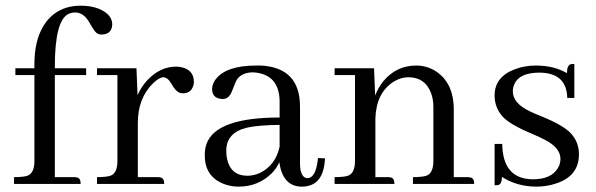

<svg xmlns="http://www.w3.org/2000/svg" viewBox="-20 -660 2137 689"><path d="M245.1 -24.4H176.8V-390.6H289.1V-415H176.8V-420.9Q176.8 -587.9 226.6 -610.4Q237.3 -615.2 250 -615.2Q280.3 -615.2 300.8 -579.1Q318.4 -547.9 326.2 -542Q334 -536.1 343.8 -536.1Q376 -536.1 381.8 -563.5Q382.8 -568.4 382.8 -572.3Q382.8 -608.4 334 -628.9Q305.7 -639.6 270.5 -639.6Q178.7 -639.6 133.8 -563.5Q103.5 -510.7 103.5 -430.7V-415H35.2V-390.6H103.5V-83Q103.5 -38.1 78.1 -29.3Q63.5 -24.4 30.3 -24.4V0H269.5Q269.5 -21.5 254.9 -23.4Q251 -24.4 245.1 -24.4Z M544.9 -24.4H474.6V-218.8Q474.6 -307.6 529.3 -361.3Q550.8 -381.8 565.4 -382.8Q582 -382.8 595.7 -358.4Q611.3 -331.1 625 -327.1Q630.9 -325.2 636.7 -325.2Q666 -325.2 673.8 -353.5Q675.8 -359.4 675.8 -365.2Q675.8 -409.2 630.9 -418.9Q621.1 -420.9 612.3 -420.9Q553.7 -420.9 507.8 -371.1Q486.3 -347.7 473.6 -318.4L469.7 -415H328.1V-390.6H401.4V-83Q401.4 -38.1 376 -29.3Q361.3 -24.4 328.1 -24.4V0H569.3Q569.3 -21.5 554.7 -23.4Q550.8 -24.4 544.9 -24.4Z M1062.5 9.8Q1137.7 9.8 1145.5 -81.1Q1146.5 -86.9 1146.5 -91.8L1121.1 -92.8Q1114.3 -21.5 1083 -20.5Q1057.6 -22.5 1056.6 -71.3V-277.3Q1056.6 -417 917 -424.8Q908.2 -424.8 899.4 -424.8Q790 -424.8 752.9 -374Q741.2 -357.4 741.2 -340.8Q741.2 -310.5 769.5 -305.7Q774.4 -304.7 779.3 -304.7Q801.8 -304.7 812.5 -333Q826.2 -369.1 831.1 -376Q849.6 -400.4 888.7 -400.4Q980.5 -394.5 983.4 -299.8V-238.3Q753.9 -238.3 720.7 -142.6Q714.8 -124 714.8 -102.5Q714.8 -28.3 780.3 -1Q806.6 9.8 835.9 9.8Q907.2 9.8 956.1 -39.1Q973.6 -57.6 982.4 -78.1Q994.1 8.8 1062.5 9.8ZM868.2 -29.3Q808.6 -29.3 794.9 -88.9Q792 -102.5 792 -119.1Q792 -184.6 867.2 -202.1Q907.2 -210.9 983.4 -211.9V-133.8Q968.8 -66.4 912.1 -39.1Q889.6 -29.3 868.2 -29.3Z M1371.1 -24.4H1327.1V-235.4Q1330.1 -326.2 1391.6 -366.2Q1418 -382.8 1445.3 -382.8Q1504.9 -382.8 1526.4 -327.1Q1535.2 -304.7 1535.2 -276.4V-83Q1535.2 -38.1 1509.8 -29.3Q1495.1 -24.4 1461.9 -24.4V0H1681.6Q1681.6 -21.5 1667 -23.4Q1663.1 -24.4 1657.2 -24.4H1608.4V-266.6Q1608.4 -364.3 1541 -406.2Q1509.8 -424.8 1473.6 -424.8Q1401.4 -424.8 1354.5 -367.2Q1336.9 -344.7 1326.2 -317.4L1322.3 -415H1180.7V-390.6H1253.9V-83Q1253.9 -38.1 1228.5 -29.3Q1213.9 -24.4 1180.7 -24.4V0H1395.5Q1395.5 -21.5 1380.9 -23.4Q1377 -24.4 1371.1 -24.4Z M1891.6 -16.6Q1959 -16.6 1982.4 -57.6Q1991.2 -72.3 1991.2 -89.8Q1991.2 -130.9 1931.6 -160.2Q1918.9 -167 1889.6 -179.7Q1809.6 -212.9 1783.2 -242.2Q1754.9 -274.4 1754.9 -317.4Q1754.9 -384.8 1829.1 -412.1Q1863.3 -424.8 1903.3 -424.8Q1967.8 -424.8 2014.6 -397.5Q2014.6 -425.8 2028.3 -429.7Q2034.2 -430.7 2041 -430.7V-308.6H2015.6Q2013.7 -398.4 1916 -399.4Q1842.8 -399.4 1825.2 -356.4Q1820.3 -344.7 1820.3 -332Q1820.3 -290 1880.9 -260.7Q1894.5 -253.9 1923.8 -242.2Q2002.9 -210 2029.3 -180.7Q2057.6 -149.4 2057.6 -106.4Q2057.6 -27.3 1973.6 -1Q1941.4 9.8 1903.3 9.8Q1833 8.8 1781.2 -25.4Q1781.2 0 1768.6 3.9Q1762.7 4.9 1754.9 4.9V-143.6H1782.2Q1784.2 -17.6 1891.6 -16.6Z"/></svg>

Font: Abhaya Libre
Style: Regular
Weight: 400
Designer: Pushpananda Ekanayake, Sol Matas, Pathum Egodawatta
Foundry: Mooniak
Version: Version 1.050 ; ttfautohint (v1.6)